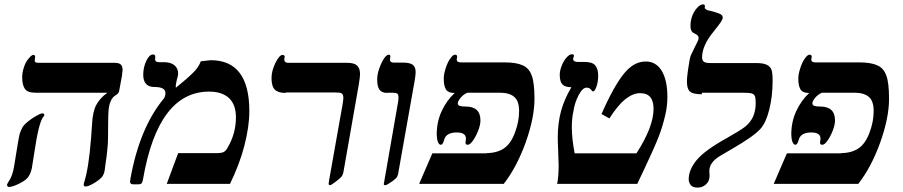

<svg xmlns="http://www.w3.org/2000/svg" viewBox="-20 -837 4110 874"><path d="M141 -415H140Q105 -415 93 -433Q81 -451 81 -486Q81 -507 89 -531Q96 -554 110 -570Q124 -587 131 -587Q140 -587 140 -579L138 -561Q138 -551 154 -551H501Q521 -551 529 -544Q538 -536 538 -519L535 -491L523 -426Q522 -413 509 -405Q493 -396 486 -381Q478 -365 475 -343Q472 -320 472 -244Q472 -203 471 -185Q469 -157 465 -123Q463 -112 460.5 -92.5Q458 -73 457 -65Q454 -41 441 -28Q427 -14 404 -1Q381 12 370 12Q361 12 361 4L362 -4Q384 -68 395 -214L399 -272Q402 -329 418 -359Q435 -391 469 -415ZM181 -315H182Q182 -310 178 -306Q157 -284 136 -141L125 -72Q120 -48 109 -32Q98 -16 67 -1Q37 14 21 14Q12 14 12 3Q14 -2 18 -9Q38 -36 45 -85Q66 -218 70 -229Q74 -241 81 -255Q87 -267 105 -282Q123 -297 144 -309Q165 -321 173 -321Q181 -321 181 -315Z M971 -140H968Q988 -140 998 -145Q1008 -150 1015 -163Q1054 -228 1054 -303Q1054 -360 1023 -390Q991 -420 932 -420Q700 -420 631 -21Q629 -8 625 -3Q620 2 610 2H586Q572 2 572 -11L574 -25Q616 -257 727 -390Q733 -400 733 -414Q733 -441 683 -441Q632 -441 632 -497Q632 -530 646 -560Q660 -589 676 -589Q687 -589 687 -579L686 -567Q686 -554 704 -554H726Q757 -554 774 -540Q791 -526 791 -501Q791 -494 785 -474Q780 -452 780 -445V-441L781 -438Q832 -479 860 -507Q885 -532 894 -558L939 -563Q1115 -563 1115 -331Q1115 -261 1092 -172Q1070 -88 1027 0H739L791 -140Z M1281 -416 1280 -414Q1246 -414 1231 -429Q1216 -444 1216 -482Q1216 -515 1234 -551Q1252 -587 1266 -587Q1276 -587 1276 -578L1274 -567Q1274 -551 1293 -551H1561Q1593 -551 1606 -538Q1619 -525 1619 -499Q1619 -488 1613 -451L1543 -52Q1541 -44 1539 -40Q1536 -34 1531 -29Q1524 -22 1507 -9Q1487 6 1483 6Q1476 6 1476 -1L1478 -16L1539 -359Q1543 -384 1543 -391Q1543 -407 1535 -412Q1528 -416 1509 -416Z M1745 -415 1743 -414Q1718 -414 1707 -429Q1697 -443 1697 -476Q1697 -498 1706 -524Q1715 -550 1727 -569Q1739 -588 1750 -588Q1757 -588 1757 -579L1755 -566Q1755 -552 1772 -552H1814Q1846 -552 1859 -542Q1872 -532 1872 -509Q1872 -497 1868 -472L1792 -44Q1789 -32 1783 -26Q1779 -22 1769 -14Q1741 6 1734 6Q1727 6 1727 1L1793 -378L1794 -392Q1794 -409 1787 -412Q1780 -415 1763 -415Z M2198 -139 2193 -140Q2241 -140 2273 -161Q2305 -182 2324 -233Q2343 -283 2343 -332Q2343 -376 2322 -395Q2300 -415 2255 -415H2107Q2088 -406 2076 -391Q2064 -376 2064 -367Q2064 -358 2073 -355Q2082 -352 2100 -352Q2167 -352 2167 -289Q2167 -269 2157 -243Q2147 -217 2133 -197Q2120 -178 2109 -178Q2099 -178 2099 -187L2101 -206Q2101 -234 2059 -234Q2013 -234 2003 -204L1999 -192Q1994 -178 1987 -178Q1978 -178 1973 -192Q1968 -207 1968 -225Q1968 -282 1990 -330Q2013 -380 2050 -414H2046Q2020 -414 2010 -430Q2000 -446 2000 -479Q2000 -500 2009 -527Q2018 -555 2030 -571Q2042 -588 2051 -588Q2061 -588 2061 -579L2059 -566Q2059 -553 2078 -553H2278Q2331 -553 2361 -539Q2389 -526 2401 -492Q2413 -459 2413 -387Q2413 -300 2372 -186Q2331 -74 2273 0H1888L1948 -139Z M2519 0 2516 2Q2523 -33 2523 -85Q2523 -104 2521 -146Q2519 -188 2519 -212Q2519 -276 2534 -332Q2549 -386 2581 -440Q2552 -440 2540 -453Q2528 -466 2528 -496Q2528 -516 2537 -538Q2546 -561 2559 -575Q2572 -590 2583 -590Q2593 -590 2593 -582Q2593 -581 2591 -577Q2589 -573 2589 -569Q2589 -555 2611 -555H2641Q2676 -555 2689 -540Q2703 -524 2703 -492Q2703 -467 2696 -445Q2688 -421 2680 -421Q2675 -421 2671 -428Q2664 -438 2650 -438Q2632 -438 2614 -404Q2596 -370 2590 -329Q2583 -300 2583 -257Q2583 -205 2596 -139H2877Q2955 -259 2955 -342Q2955 -413 2894 -413Q2862 -413 2827 -386Q2793 -359 2754 -298L2718 -318Q2757 -406 2790 -459Q2823 -512 2853 -534Q2884 -557 2920 -557Q2966 -557 2992 -515Q3018 -472 3018 -396Q3018 -353 3008 -312Q2997 -264 2980 -219Q2962 -170 2881 0Z M3176 -415 3174 -408Q3135 -408 3121 -420Q3107 -432 3107 -465Q3107 -482 3110 -504Q3111 -511 3112 -519Q3113 -527 3115 -538.5Q3117 -550 3118 -557Q3121 -579 3128 -592Q3138 -612 3142 -621Q3148 -634 3154 -645Q3160 -656 3160 -664Q3160 -672 3154 -677Q3148 -682 3139 -686Q3123 -693 3123 -719Q3123 -744 3132 -767Q3141 -789 3155 -803Q3169 -817 3179 -817Q3189 -817 3189 -809L3188 -803Q3188 -792 3212 -788Q3241 -781 3257 -774Q3270 -768 3270 -757Q3270 -750 3261 -736Q3255 -727 3229 -694Q3176 -630 3176 -576Q3176 -562 3184 -556Q3192 -550 3214 -550H3421Q3450 -550 3466 -544Q3482 -538 3490 -524Q3497 -511 3497 -470Q3497 -399 3482 -339Q3467 -279 3443 -252Q3414 -218 3312 -159L3259 -128Q3209 -98 3209 -60L3210 -36Q3210 -13 3194 2Q3178 17 3155 17Q3133 17 3124 5Q3115 -7 3115 -21Q3115 -64 3151 -108Q3187 -152 3286 -207Q3350 -243 3373 -261Q3396 -280 3408 -306Q3420 -333 3420 -368Q3420 -392 3416 -400Q3412 -409 3401 -412Q3390 -415 3353 -415Z M3812 -139 3807 -140Q3855 -140 3887 -161Q3919 -182 3938 -233Q3957 -283 3957 -332Q3957 -376 3936 -395Q3914 -415 3869 -415H3721Q3702 -406 3690 -391Q3678 -376 3678 -367Q3678 -358 3687 -355Q3696 -352 3714 -352Q3781 -352 3781 -289Q3781 -269 3771 -243Q3761 -217 3747 -197Q3734 -178 3723 -178Q3713 -178 3713 -187L3715 -206Q3715 -234 3673 -234Q3627 -234 3617 -204L3613 -192Q3608 -178 3601 -178Q3592 -178 3587 -192Q3582 -207 3582 -225Q3582 -282 3604 -330Q3627 -380 3664 -414H3660Q3634 -414 3624 -430Q3614 -446 3614 -479Q3614 -500 3623 -527Q3632 -555 3644 -571Q3656 -588 3665 -588Q3675 -588 3675 -579L3673 -566Q3673 -553 3692 -553H3892Q3945 -553 3975 -539Q4003 -526 4015 -492Q4027 -459 4027 -387Q4027 -300 3986 -186Q3945 -74 3887 0H3502L3562 -139Z"/></svg>

Font: Libra Serif Modern
Style: Bold Italic
Weight: 700
Italic angle: -12°
Designer: Stefan Peev, Context Ltd
Foundry: Stefan Peev, Context Ltd
Version: Version 1.000